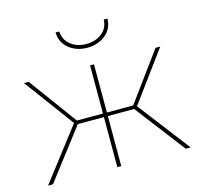

<svg xmlns="http://www.w3.org/2000/svg" viewBox="-104 -830 987 943"><g transform="rotate(-15 389.5 -358.5)"><path d="M727 0 526 -263 544 -271 752 0ZM27 0 235 -271 253 -263 52 0ZM235 -257 43 -517H67L253 -263ZM233 -254V-272H386V-254ZM379 0V-517H399V0ZM391 -254V-272H546V-254ZM545 -257 526 -263 712 -517H736ZM389 -604Q335 -604 297 -634.5Q259 -665 257 -717H276Q278 -674 310.5 -648.5Q343 -623 389 -623Q436 -623 468.5 -648.5Q501 -674 502 -717H521Q520 -665 481.5 -634.5Q443 -604 389 -604Z"/></g></svg>

Font: Montserrat Alternates Thin
Style: Regular
Weight: 100
Designer: Julieta Ulanovsky
Foundry: Julieta Ulanovsky
Version: Version 9.000